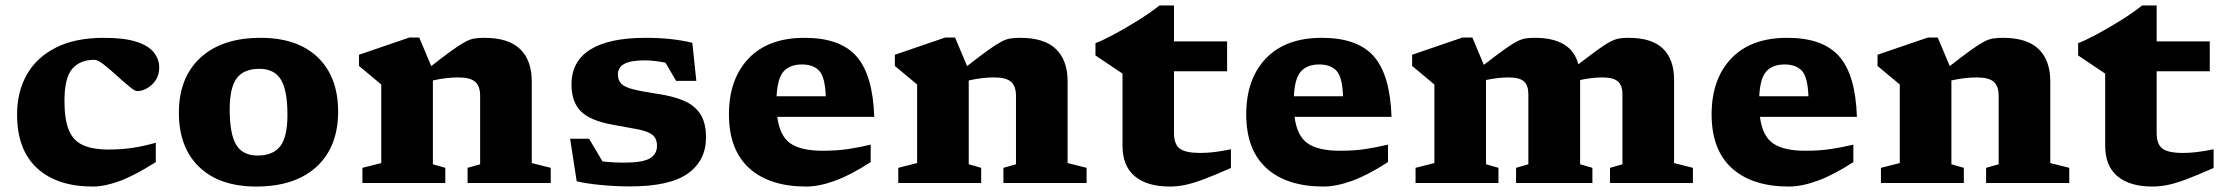

<svg xmlns="http://www.w3.org/2000/svg" viewBox="-20 -670 8144 703"><path d="M359.5 -531.5Q436 -531.5 480.5 -516.8Q525 -502 544 -477.2Q563 -452.5 563 -422.5Q563 -396.5 550.5 -377.2Q538 -358 519.2 -347.2Q500.5 -336.5 482 -336.5Q473.5 -336.5 452.8 -353.8Q432 -371 407.2 -393.5Q382.5 -416 360.2 -433.5Q338 -451 325.5 -451Q273 -451 244.5 -418Q216 -385 216 -300Q216 -233 231.8 -194.2Q247.5 -155.5 283 -139Q318.5 -122.5 377.5 -122.5Q425 -122.5 466.5 -128.8Q508 -135 550.5 -147.5V-76.5Q471.5 -26.5 417.2 -6.8Q363 13 320 13Q189 13 115.8 -54.2Q42.5 -121.5 42.5 -251Q42.5 -333.5 78.2 -396.8Q114 -460 184.8 -495.8Q255.5 -531.5 359.5 -531.5Z M918.5 13Q784 13 709.5 -58.5Q635 -130 635 -257Q635 -386 714 -458.8Q793 -531.5 934.5 -531.5Q1069 -531.5 1143.5 -460Q1218 -388.5 1218 -261.5Q1218 -132 1139 -59.5Q1060 13 918.5 13ZM923 -100.5Q980 -100.5 1006.2 -134.8Q1032.5 -169 1032.5 -249Q1032.5 -339 1008.5 -378.5Q984.5 -418 930 -418Q873 -418 847 -383.8Q821 -349.5 821 -269.5Q821 -179.5 844.8 -140Q868.5 -100.5 923 -100.5Z M1692 -55.5 1738 -68.5V-319.5Q1738 -354 1720.2 -370.2Q1702.5 -386.5 1657 -386.5Q1614.5 -386.5 1565 -375.5V-68.5L1610.5 -55.5V0H1307V-55.5L1376 -73V-360.5Q1368 -367.5 1348.2 -383.8Q1328.5 -400 1294.5 -428.5V-469.5L1478.5 -532.5H1515L1559 -428Q1607 -465.5 1636.2 -486.5Q1665.5 -507.5 1684 -517.2Q1702.5 -527 1718 -529.2Q1733.5 -531.5 1753.5 -531.5Q1842 -531.5 1884.5 -490.2Q1927 -449 1927 -372V-73L1996.5 -55.5V0H1692Z M2343 -531.5Q2392.5 -531.5 2433.2 -527.2Q2474 -523 2515 -513.5L2529.5 -374H2455.5L2416.5 -440.5Q2373 -449 2342 -449Q2289.5 -449 2266 -436.2Q2242.5 -423.5 2242.5 -397.5Q2242.5 -375.5 2255.2 -363Q2268 -350.5 2299.2 -342.8Q2330.5 -335 2386.5 -326.5Q2442.5 -318.5 2482.5 -301.8Q2522.5 -285 2543.8 -253Q2565 -221 2565 -166.5Q2565 -82.5 2499 -35Q2433 12.5 2287 12.5Q2233 12.5 2179 7.2Q2125 2 2091.5 -6.5L2067.5 -162H2137L2186 -79Q2225.5 -74.5 2264.5 -74.5Q2332 -74.5 2358.8 -89.8Q2385.5 -105 2385.5 -136Q2385.5 -164 2367.8 -177Q2350 -190 2314 -196.8Q2278 -203.5 2222.5 -213.5Q2140 -228.5 2106.2 -263Q2072.5 -297.5 2072.5 -360.5Q2072.5 -445.5 2141.2 -488.5Q2210 -531.5 2343 -531.5Z M2926 -531.5Q3057 -531.5 3116.5 -463.2Q3176 -395 3181 -242H2826Q2835 -172 2874 -145Q2913 -118 2992.5 -118Q3044.5 -118 3086.8 -124.5Q3129 -131 3168 -140.5V-76.5Q3094 -28.5 3036.2 -7.8Q2978.5 13 2932 13Q2797.5 13 2723.2 -54.2Q2649 -121.5 2649 -251Q2649 -380.5 2721 -456Q2793 -531.5 2926 -531.5ZM2916.5 -434Q2872.5 -434 2849.5 -408.8Q2826.5 -383.5 2823.5 -317.5H3003.5Q3001 -388.5 2979.2 -411.2Q2957.5 -434 2916.5 -434Z M3654 -55.5 3700 -68.5V-319.5Q3700 -354 3682.2 -370.2Q3664.5 -386.5 3619 -386.5Q3576.5 -386.5 3527 -375.5V-68.5L3572.5 -55.5V0H3269V-55.5L3338 -73V-360.5Q3330 -367.5 3310.2 -383.8Q3290.5 -400 3256.5 -428.5V-469.5L3440.5 -532.5H3477L3521 -428Q3569 -465.5 3598.2 -486.5Q3627.5 -507.5 3646 -517.2Q3664.5 -527 3680 -529.2Q3695.5 -531.5 3715.5 -531.5Q3804 -531.5 3846.5 -490.2Q3889 -449 3889 -372V-73L3958.5 -55.5V0H3654Z M4278.5 -183.5Q4278.5 -142 4299.5 -126Q4320.5 -110 4375 -110Q4398.5 -110 4426.2 -113.2Q4454 -116.5 4487 -123.5V-55Q4426 -28 4386.5 -13.2Q4347 1.5 4318.8 7.2Q4290.5 13 4262.5 13Q4180.5 13 4135.2 -24.5Q4090 -62 4090 -137V-400.5L3991 -467V-512Q4015.5 -521 4057.2 -543.2Q4099 -565.5 4144.5 -593.8Q4190 -622 4225.5 -650H4278.5V-518.5H4473V-409H4278.5Z M4820 -531.5Q4951 -531.5 5010.5 -463.2Q5070 -395 5075 -242H4720Q4729 -172 4768 -145Q4807 -118 4886.5 -118Q4938.5 -118 4980.8 -124.5Q5023 -131 5062 -140.5V-76.5Q4988 -28.5 4930.2 -7.8Q4872.5 13 4826 13Q4691.5 13 4617.2 -54.2Q4543 -121.5 4543 -251Q4543 -380.5 4615 -456Q4687 -531.5 4820 -531.5ZM4810.5 -434Q4766.5 -434 4743.5 -408.8Q4720.5 -383.5 4717.5 -317.5H4897.5Q4895 -388.5 4873.2 -411.2Q4851.5 -434 4810.5 -434Z M6109.5 -379V-73L6178.5 -55.5V0H5875V-55.5L5920.5 -68.5V-325.5Q5920.5 -356.5 5904.2 -371.5Q5888 -386.5 5846 -386.5Q5827.5 -386.5 5806.8 -384Q5786 -381.5 5765.5 -377V-68.5L5810.5 -55.5V0H5531V-55.5L5576 -68.5V-326Q5576 -356.5 5560.2 -371.5Q5544.5 -386.5 5503 -386.5Q5484 -386.5 5463 -384Q5442 -381.5 5421 -377V-68.5L5466.5 -55.5V0H5163V-55.5L5232 -73V-360.5Q5224 -367.5 5204.2 -383.8Q5184.5 -400 5150.5 -428.5V-469.5L5334.5 -532.5H5371L5413 -432.5Q5459 -468 5487.2 -488.2Q5515.5 -508.5 5533.2 -517.8Q5551 -527 5565.8 -529.2Q5580.5 -531.5 5599.5 -531.5Q5734 -531.5 5759 -434.5Q5804.5 -469.5 5832 -489.2Q5859.5 -509 5877.2 -518Q5895 -527 5909.5 -529.2Q5924 -531.5 5943 -531.5Q6028 -531.5 6068.8 -492Q6109.5 -452.5 6109.5 -379Z M6524 -531.5Q6655 -531.5 6714.5 -463.2Q6774 -395 6779 -242H6424Q6433 -172 6472 -145Q6511 -118 6590.5 -118Q6642.5 -118 6684.8 -124.5Q6727 -131 6766 -140.5V-76.5Q6692 -28.5 6634.2 -7.8Q6576.5 13 6530 13Q6395.5 13 6321.2 -54.2Q6247 -121.5 6247 -251Q6247 -380.5 6319 -456Q6391 -531.5 6524 -531.5ZM6514.5 -434Q6470.5 -434 6447.5 -408.8Q6424.5 -383.5 6421.5 -317.5H6601.5Q6599 -388.5 6577.2 -411.2Q6555.5 -434 6514.5 -434Z M7252 -55.5 7298 -68.5V-319.5Q7298 -354 7280.2 -370.2Q7262.5 -386.5 7217 -386.5Q7174.5 -386.5 7125 -375.5V-68.5L7170.5 -55.5V0H6867V-55.5L6936 -73V-360.5Q6928 -367.5 6908.2 -383.8Q6888.5 -400 6854.5 -428.5V-469.5L7038.5 -532.5H7075L7119 -428Q7167 -465.5 7196.2 -486.5Q7225.5 -507.5 7244 -517.2Q7262.5 -527 7278 -529.2Q7293.5 -531.5 7313.5 -531.5Q7402 -531.5 7444.5 -490.2Q7487 -449 7487 -372V-73L7556.5 -55.5V0H7252Z M7876.5 -183.5Q7876.5 -142 7897.5 -126Q7918.5 -110 7973 -110Q7996.5 -110 8024.2 -113.2Q8052 -116.5 8085 -123.5V-55Q8024 -28 7984.5 -13.2Q7945 1.5 7916.8 7.2Q7888.5 13 7860.5 13Q7778.5 13 7733.2 -24.5Q7688 -62 7688 -137V-400.5L7589 -467V-512Q7613.5 -521 7655.2 -543.2Q7697 -565.5 7742.5 -593.8Q7788 -622 7823.5 -650H7876.5V-518.5H8071V-409H7876.5Z"/></svg>

Font: Newsreader Caption
Style: Bold
Weight: 700
Designer: Hugues Gentile
Foundry: Production Type
Version: Version 1.001